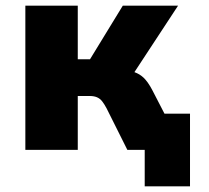

<svg xmlns="http://www.w3.org/2000/svg" viewBox="-20 -526 734 674"><path d="M488 128V0H452V-127H647V128ZM69 0V-506H253V-318H296L411 -506H605L433 -244L418 -281Q444 -277 461 -269Q478 -261 490.5 -246.5Q503 -232 515 -209L623 0H427L354 -146Q346 -161 338.5 -170.5Q331 -180 320.5 -184.5Q310 -189 295 -189H253V0Z"/></svg>

Font: Nunito Sans 7pt SemiCondensed Black
Style: Regular
Weight: 900
Width: 4
Designer: Vernon Adams
Foundry: Vernon Adams
Version: Version 3.101;gftools[0.9.27]